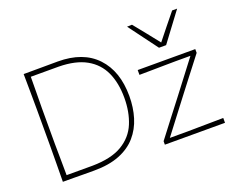

<svg xmlns="http://www.w3.org/2000/svg" viewBox="-121 -982 1463 1194"><g transform="rotate(-20 610.5 -385.0)"><path d="M108 0Q109 -61 109.2 -117Q109.5 -173 110 -238V-475Q109.5 -540.5 109.2 -596.5Q109 -652.5 108 -713Q179.5 -713 229.5 -713.5Q279.5 -714 334 -714Q500.5 -714 589.8 -619.5Q679 -525 679 -360Q679 -284.5 659 -219Q639 -153.5 596 -104Q553 -54.5 483.5 -26.8Q414 1 315 1Q275.5 1 243 0.8Q210.5 0.5 178.5 0.2Q146.5 0 108 0ZM144 -31H316Q440.5 -32.5 512.8 -75.8Q585 -119 615.5 -193Q646 -267 646 -361Q646 -458.5 613.5 -530Q581 -601.5 511 -641Q441 -680.5 329 -682H144Q143.5 -631 143.2 -581.5Q143 -532 142 -475V-238Q143 -181 143.2 -131.5Q143.5 -82 144 -31ZM783 0V-23Q829.5 -84 873.8 -141.5Q918 -199 957.5 -250L1121.5 -465H1023Q993.5 -465 952.5 -464.2Q911.5 -463.5 867 -463Q822.5 -462.5 783 -462V-494H1164V-469Q1142.5 -441 1114.5 -404.8Q1086.5 -368.5 1056.5 -329.8Q1026.5 -291 999 -255L826.5 -29H947Q977 -29.5 1017.5 -30Q1058 -30.5 1101 -31Q1144 -31.5 1181 -32V0ZM955 -579Q920 -625.5 884.5 -673.8Q849 -722 813 -770L846 -771Q880 -729 913.2 -687.8Q946.5 -646.5 979 -605Q1011 -645.5 1044 -686.5Q1077 -727.5 1111 -769H1144Q1108 -721 1072.8 -673.8Q1037.5 -626.5 1002 -579Z"/></g></svg>

Font: Commissioner Loud Thin
Style: Regular
Weight: 100
Designer: Kostas Bartsokas
Foundry: Kostas Bartsokas
Version: Version 1.000; ttfautohint (v1.8.3)